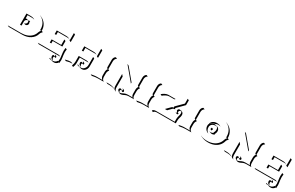

<svg xmlns="http://www.w3.org/2000/svg" viewBox="201 -1932 5439 3540"><g transform="rotate(30 2920.0 -161.5)"><path d="M39.1 0 46.9 -2H322.3Q389.6 -2 444.6 -22.6Q499.5 -43.2 536.1 -81.1Q572.8 -118.9 588.1 -170.7Q592.8 -186.5 601.7 -199.6Q610.6 -212.6 625.2 -227.5Q610.8 -227.1 600.8 -223.1L597.9 -222.2L598.1 -225.1Q598.6 -232.4 598.6 -244.1Q598.6 -317.6 562.6 -373.4Q526.6 -429.2 461.9 -458.5L465.3 -459L495.6 -445.1Q559.6 -415.3 595.1 -359.4Q630.6 -303.5 630.6 -230V-229L659.9 -215.6Q643.8 -199.5 634.3 -186Q624.8 -172.6 620.1 -156Q596.4 -77.1 525.4 -31.7Q454.3 13.7 352.5 13.7H69.3ZM227.5 -125V-363.3H317.4Q370.8 -363.3 406.7 -339.6L404.3 -338.9Q378.7 -347.2 347.4 -347.2L259.5 -347.4V-279.3L262.2 -277.8Q271.5 -281.2 281.2 -281.2Q290.5 -281.2 298.6 -277.1Q306.6 -272.9 311.8 -265.6L309.6 -265.1Q289.8 -264.4 275.6 -251.2Q261.5 -238 259.8 -218.8L259.5 -211.9V-125ZM283.2 -187.5V-189.5Q303 -189.5 317 -203.5Q331.1 -217.5 331.1 -237.3Q331.1 -246.6 328.1 -253.9Q325.2 -261.2 318.8 -269.5Q323.2 -270 325.7 -271.4Q328.1 -272.7 330.3 -276.1L333.3 -277.6L363.3 -263.7Q361.3 -259 358.9 -257.1Q356.4 -255.1 352.3 -254.2Q363 -240.5 363 -223.1Q363 -202.6 348.5 -188.2Q334 -173.8 313.5 -173.8Q297.4 -173.8 283.2 -187.5Z M678.7 0 686.5 -2H1118.2Q1130.6 -2 1141.8 2.7Q1153.1 7.3 1161.1 15.6L1157.5 14.6Q1153.1 13.9 1148.2 14.2L708.7 13.9ZM867.2 -115.2V-182.6H1072.3V-295.9L1074.2 -297.9L1104.2 -283.7V-166.5L899.2 -166.7V-115.2ZM867.2 -295.9V-373H1069.3Q1098.1 -373 1121.3 -363.4Q1144.5 -353.8 1165 -333V-486.3L1167 -488.3L1197 -474.4V-314L1167 -328.1Q1153.6 -342.5 1139.6 -351.6Q1121.6 -356.9 1099.4 -356.9L899.2 -357.2V-295.9ZM1004.9 135.5Q1006.6 131.3 1012 127.9Q1041 148.7 1085 148.7Q1109.6 148.7 1130.6 136.6Q1151.6 124.5 1165 103.5Q1165.5 102.5 1166.5 102.1Q1167.5 101.6 1168.2 101.6H1168.9Q1172.9 101.6 1178.7 104.5Q1176.8 94.7 1176.8 87.9Q1176.8 83 1178.7 67.4Q1180.7 55.7 1180.7 48.1Q1180.7 31.5 1172.4 -24.4Q1164.1 -80.3 1164.1 -115.2Q1164.1 -142.3 1168.5 -167.5L1171.9 -174.8L1201.9 -160.9Q1196 -132.6 1196 -101.1Q1196 -74 1200.2 -41.6Q1204.3 -9.3 1208.5 18.4Q1212.6 46.1 1212.6 62Q1212.6 72 1210.8 82Q1209 92 1209 101.6Q1209 112.5 1211.7 122.1Q1210 120.8 1207.8 120.1Q1202.4 117.7 1199.5 117.4Q1197.3 117.4 1196.5 118.7Q1183.1 139.9 1161.7 152.5Q1140.4 165 1115.2 165Q1082.5 165 1057.9 153.6L1040.5 145.5Q1036.1 148.9 1036.1 154.3L1006.1 140.4ZM1024.9 77.1Q1024.9 65.7 1031.7 57.7Q1038.6 49.8 1048.3 49.8Q1053.7 49.8 1059.1 52.6Q1064.5 55.4 1065.7 61.3Q1069.1 60.3 1071.4 56.6Q1073.7 53 1073.7 47.9Q1073.7 40.8 1069.5 35Q1065.2 29.3 1058.1 26.4L1060.3 25.4L1090.6 39.3Q1097.4 42.5 1101.6 48.6Q1105.7 54.7 1105.7 61.8Q1105.7 68.4 1102.3 73Q1098.9 77.6 1094 77.6L1071.5 67.1Q1064.9 69.6 1060.9 76Q1056.9 82.5 1056.9 91.3Q1056.9 106 1062.6 118.8Q1068.4 131.6 1078.1 140.4L1080.1 142.6Q1056.6 140.6 1040.8 121.7Q1024.9 102.8 1024.9 77.1Z M1264.6 19.5 1272 15.6Q1309.3 5.6 1330.3 1.8Q1351.3 -2 1375.7 -2Q1387.7 -2 1400.6 2.6Q1413.6 7.1 1422.6 15.9L1418.7 15.1Q1412.4 13.9 1405.8 14.2Q1380.1 14.2 1359.4 17.9Q1338.6 21.7 1294.7 33.4ZM1433.6 45.9 1435.1 39.3Q1453.1 -8.5 1453.1 -44.9V-168H1621.1Q1635.7 -168 1648.9 -162.8Q1662.1 -157.7 1671.1 -148.4L1666 -150.6Q1658.7 -152.1 1651.1 -152.1L1485.1 -151.9V-30.8Q1485.1 -8.8 1478.8 16.1Q1472.4 41 1464.6 60.1H1463.6ZM1453.1 -281.2V-373H1650.4Q1693.1 -373 1724.6 -351.3L1720.5 -351.6Q1702.4 -356.9 1680.4 -356.9L1485.1 -357.2V-281.2ZM1514.6 -16.8Q1515.4 -20.3 1517.7 -22.5Q1520 -24.7 1521.7 -25.4Q1525.4 -22.2 1529.8 -19.4Q1534.2 -16.6 1543.5 -11.7Q1552.7 -6.8 1566.2 -3.9Q1579.6 -1 1594.7 -1Q1635 -1 1663.7 -33.8Q1692.4 -66.7 1692.4 -113.3V-281.2L1694.3 -283.2L1724.4 -269V-99.1Q1724.4 -68.1 1711.2 -41.9Q1698 -15.6 1675.2 -0.2Q1652.3 15.1 1625.2 15.1Q1595.9 15.1 1572.3 3.9L1549.1 -6.8Q1545.9 -3.4 1545.9 2L1515.9 -12ZM1534.7 -74.2Q1534.7 -85.7 1541.3 -92.7Q1547.9 -99.6 1557.6 -99.6Q1562.7 -99.6 1567.5 -96.7Q1572.3 -93.8 1573.5 -88.1Q1577.1 -89.4 1579.3 -93.6Q1581.5 -97.9 1581.5 -103.5Q1581.5 -112.3 1574.5 -118.7Q1567.4 -125 1557.1 -125V-127Q1563.7 -127 1569.3 -124.3L1599.4 -110.1Q1605.7 -107.2 1609.6 -101.6Q1613.5 -95.9 1613.5 -89.4Q1613.5 -82 1610.1 -76.9Q1606.7 -71.8 1601.8 -71.8L1580.1 -82Q1574 -79.6 1570.3 -73.9Q1566.7 -68.1 1566.7 -60.1Q1566.7 -33.4 1586.2 -16.1L1588.1 -13.9Q1565.4 -16.4 1550 -33.3Q1534.7 -50.3 1534.7 -74.2ZM1746.1 -333V-486.3L1748 -488.3L1778.1 -474.1V-314.2L1748 -328.1Z M1813.5 15.6 1825.7 11.7Q1829.8 11 1845.5 8.1Q1861.1 5.1 1868 4Q1875 2.9 1888.1 1.2Q1901.1 -0.5 1913 -1.2Q1924.8 -2 1937.3 -2H2052.7Q2034.7 -13.2 2024.7 -33.9Q2014.6 -54.7 2014.6 -78.1V-152.3Q2014.6 -174.8 2021.9 -194.8Q2029.1 -214.8 2041 -226.6Q2033.7 -226.8 2029.4 -227.9Q2025.1 -229 2021.4 -232.7Q2017.6 -236.3 2016.1 -243.9Q2014.6 -251.5 2014.6 -263.7V-410.2Q2014.6 -433.8 2024.5 -454.6Q2034.4 -475.3 2052.5 -486.3L2060.5 -488.3L2090.6 -474.1Q2079.1 -469.2 2070.3 -460.1Q2061.5 -450.9 2056.5 -439.9Q2051.5 -429 2049.1 -417.8Q2046.6 -406.7 2046.6 -396.2V-249.5Q2046.6 -234.4 2049.1 -227.1L2075.9 -214.4Q2063.2 -203.9 2054.9 -183Q2046.6 -162.1 2046.6 -138.4V-64Q2046.6 -53 2049.1 -42.1Q2051.5 -31.2 2056.5 -20.4Q2061.5 -9.5 2070.3 -0.5Q2079.1 8.5 2090.6 14.2H1967.5Q1916 14.2 1843.5 29.8Z M2138.7 0 2146.5 -2H2190.9Q2276.6 -2 2337.4 38.8Q2329.1 31.2 2323.9 22.2Q2318.6 13.2 2316.3 1.3Q2314 -10.5 2313.2 -21.2Q2312.5 -32 2312.5 -48.8V-280.8L2345.5 -241.5L2344.5 -239.5V-34.9Q2344.5 -23.4 2344.7 -16Q2345 -8.5 2345.9 1.1Q2346.9 10.7 2348.9 17.6Q2350.8 24.4 2354 31.7Q2357.2 39.1 2362.3 45Q2367.4 51 2374.3 56.2L2372.3 58.8L2342.8 44.9Q2332.5 37.4 2321 31.2Q2275.9 13.9 2220.9 13.9H2168.7ZM2306.6 -486.3 2307.6 -488.3 2337.6 -474.1 2539.1 -233.9 2541 -231.4V-206.5ZM2395 -5.1Q2395 -17.1 2403.6 -25.6Q2412.1 -34.2 2423.8 -34.2Q2431.9 -34.2 2439.8 -29.8Q2447.8 -25.4 2450.9 -17.6H2448.7Q2439.2 -15.6 2433.1 -8.2Q2427 -0.7 2427 8.8Q2427 24.2 2438.2 35.9L2439.5 38.1Q2420.9 37.1 2408 24.5Q2395 12 2395 -5.1ZM2417 37.4 2418 35.6Q2429.4 41 2442.4 41Q2456.8 41 2470.7 36.6Q2484.6 32.2 2496.8 25.9Q2509 19.5 2522.2 13.2Q2535.4 6.8 2553.7 2.4Q2572 -2 2592.8 -2Q2686.8 -2 2697 -2Q2689.7 -6.6 2684.3 -13.5Q2679 -20.5 2676 -27.6Q2673.1 -34.7 2671.5 -44.1Q2669.9 -53.5 2669.4 -60.9Q2668.9 -68.4 2668.9 -78.1V-152.3Q2668.9 -174.8 2676.1 -194.9Q2683.3 -215.1 2695.3 -226.6Q2688 -226.8 2683.7 -227.9Q2679.4 -229 2675.8 -232.7Q2672.1 -236.3 2670.5 -243.9Q2668.9 -251.5 2668.9 -263.7V-410.2Q2668.9 -433.6 2679 -454.3Q2689 -475.1 2707 -486.3L2714.8 -488.3L2744.9 -474.4Q2733.4 -469 2724.6 -459.8Q2715.8 -450.7 2710.8 -439.9Q2705.8 -429.2 2703.4 -418.1Q2700.9 -407 2700.9 -396V-249.8Q2700.9 -234.6 2703.4 -227.1L2730.5 -214.6Q2717.5 -204.3 2709.2 -183.2Q2700.9 -162.1 2700.9 -138.2V-64Q2700.9 -29.5 2709.1 -11.6Q2717.3 6.3 2735.4 14.6H2623Q2602.5 14.6 2584.4 19Q2566.2 23.4 2552.9 29.8Q2539.6 36.1 2527.3 42.5Q2515.1 48.8 2501.1 53.2Q2487.1 57.6 2472.7 57.6Q2460.2 57.6 2447 51.5ZM2450.7 -9 2452.6 -11.2Q2460.7 -12.2 2465.5 -17.9Q2470.2 -23.7 2470.2 -30Q2470.2 -38.3 2465.2 -45.2Q2460.2 -52 2451.9 -55.7L2453.6 -56.9L2483.9 -43Q2492.2 -39.1 2497.2 -31.9Q2502.2 -24.7 2502.2 -16.1Q2502.2 -7.6 2496 -1.3Q2489.7 4.9 2480.7 4.9Z M2780.3 15.6 2792.5 11.7Q2796.6 11 2812.3 8.1Q2827.9 5.1 2834.8 4Q2841.8 2.9 2854.9 1.2Q2867.9 -0.5 2879.8 -1.2Q2891.6 -2 2904.1 -2H3019.5Q3001.5 -13.2 2991.5 -33.9Q2981.4 -54.7 2981.4 -78.1V-152.3Q2981.4 -174.8 2988.6 -194.8Q2995.8 -214.8 3007.8 -226.6Q3000.5 -226.8 2996.2 -227.9Q2991.9 -229 2988.2 -232.7Q2984.4 -236.3 2982.9 -243.9Q2981.4 -251.5 2981.4 -263.7V-410.2Q2981.4 -433.8 2991.3 -454.6Q3001.2 -475.3 3019.3 -486.3L3027.3 -488.3L3057.4 -474.1Q3045.9 -469.2 3037.1 -460.1Q3028.3 -450.9 3023.3 -439.9Q3018.3 -429 3015.9 -417.8Q3013.4 -406.7 3013.4 -396.2V-249.5Q3013.4 -234.4 3015.9 -227.1L3042.7 -214.4Q3030 -203.9 3021.7 -183Q3013.4 -162.1 3013.4 -138.4V-64Q3013.4 -53 3015.9 -42.1Q3018.3 -31.2 3023.3 -20.4Q3028.3 -9.5 3037.1 -0.5Q3045.9 8.5 3057.4 14.2H2934.3Q2882.8 14.2 2810.3 29.8Z M3113.3 -310.5 3116.5 -315.9Q3143.3 -339.1 3178.2 -356.1Q3213.1 -373 3240.2 -373H3397.2L3381.6 -356.9H3270.3Q3242.4 -356.9 3206.4 -339Q3170.4 -321 3143.3 -296.4ZM3125 31.2 3127 24.4Q3146.2 -2 3194.1 -2H3591.8V-66.4Q3591.8 -85.7 3597.4 -107.4Q3603 -129.2 3608.6 -149.2Q3614.3 -169.2 3614.3 -184.6Q3614.3 -208 3605.3 -223Q3596.4 -238 3581.3 -244.4L3583.5 -245.6L3613.5 -231.7Q3628.4 -224.6 3637.3 -209.2Q3646.2 -193.8 3646.2 -170.4Q3646.2 -157.7 3642.7 -142.2Q3639.2 -126.7 3635 -114Q3630.9 -101.3 3627.3 -84.4Q3623.8 -67.4 3623.8 -52.2V13.9H3224.4Q3200.4 13.9 3182.1 21.5Q3163.8 29.1 3155 45.4ZM3317.6 -115.2Q3329.6 -127.2 3406.2 -204.3Q3420.4 -218.5 3450.2 -220.2Q3443.6 -226.1 3443.4 -234.1Q3443.4 -241.5 3448.7 -246.8L3587.9 -386.5V-486.3L3589.8 -488.3L3619.9 -474.1V-371.6L3480.2 -231.4Q3475.6 -226.8 3475.6 -220.7Q3475.6 -216.1 3478.1 -211.8Q3480.7 -207.5 3485.6 -205.3L3487.3 -204.1Q3452.9 -204.1 3437.7 -189L3366.2 -117.2L3364.3 -115.2ZM3517.1 -161.6 3517.6 -163.3Q3522.7 -160.9 3528.6 -160.9Q3535.9 -160.9 3541.3 -165.8Q3546.6 -170.7 3547.4 -178.7Q3537.8 -179.7 3531.1 -187.9Q3524.4 -196 3524.4 -207Q3524.4 -223.1 3534.9 -233.2Q3545.4 -243.2 3561.5 -243.2Q3582.3 -243.2 3596.7 -227.1H3595.2Q3594.2 -227.1 3591.6 -227.1Q3576.9 -227.1 3566.8 -218Q3556.6 -209 3556.6 -192.9Q3556.6 -181.6 3563.5 -173.8L3579.6 -166.5Q3579.6 -157.7 3573.4 -151.4Q3567.1 -145 3558.6 -145Q3552.5 -145 3547.1 -147.5Z M3678.7 15.6 3690.9 11.7Q3695.1 11 3710.7 8.1Q3726.3 5.1 3733.3 4Q3740.2 2.9 3753.3 1.2Q3766.4 -0.5 3778.2 -1.2Q3790 -2 3802.5 -2H3918Q3899.9 -13.2 3889.9 -33.9Q3879.9 -54.7 3879.9 -78.1V-152.3Q3879.9 -174.8 3887.1 -194.8Q3894.3 -214.8 3906.2 -226.6Q3898.9 -226.8 3894.7 -227.9Q3890.4 -229 3886.6 -232.7Q3882.8 -236.3 3881.3 -243.9Q3879.9 -251.5 3879.9 -263.7V-410.2Q3879.9 -433.8 3889.8 -454.6Q3899.7 -475.3 3917.7 -486.3L3925.8 -488.3L3955.8 -474.1Q3944.3 -469.2 3935.5 -460.1Q3926.8 -450.9 3921.8 -439.9Q3916.7 -429 3914.3 -417.8Q3911.9 -406.7 3911.9 -396.2V-249.5Q3911.9 -234.4 3914.3 -227.1L3941.2 -214.4Q3928.5 -203.9 3920.2 -183Q3911.9 -162.1 3911.9 -138.4V-64Q3911.9 -53 3914.3 -42.1Q3916.7 -31.2 3921.8 -20.4Q3926.8 -9.5 3935.5 -0.5Q3944.3 8.5 3955.8 14.2H3832.8Q3781.2 14.2 3708.7 29.8Z M4141.8 -23.2Q4203.4 5.9 4282.2 5.9Q4350.1 5.9 4405.3 -15.6Q4460.4 -37.1 4497.2 -76.9Q4533.9 -116.7 4549.1 -170.7Q4553.7 -186.8 4562.3 -199.8Q4570.8 -212.9 4585.2 -227.5Q4568.1 -227.1 4557.9 -222.2Q4558.6 -230.5 4558.6 -244.1Q4558.6 -320.6 4522.5 -378.1Q4486.3 -435.5 4421.4 -465.8L4422.6 -467.3L4452.6 -453.4Q4517.8 -422.9 4554.2 -364.9Q4590.6 -306.9 4590.6 -230.2V-229L4619.9 -215.3Q4604.5 -200 4595.1 -186.3Q4585.7 -172.6 4581.1 -156Q4565.9 -101.6 4528.8 -61.5Q4491.7 -21.5 4436 0.2Q4380.4 22 4312.3 22Q4233.9 22 4172.1 -6.8L4142.1 -21ZM4148.4 -244.1Q4148.4 -280.3 4177.1 -305.7Q4205.8 -331.1 4246.1 -331.1Q4275.6 -331.1 4297.4 -312.7L4293.7 -313.2Q4285.2 -315.2 4276.1 -314.9Q4258.1 -314.9 4240.8 -309Q4223.6 -303 4210.2 -292.2Q4196.8 -281.5 4188.6 -265.3Q4180.4 -249 4180.4 -230Q4180.4 -196 4194.3 -169.3Q4208.3 -142.6 4233.6 -126.2L4235.4 -123.8Q4194.8 -136 4171.6 -167.7Q4148.4 -199.5 4148.4 -244.1ZM4155.8 -289.8Q4168.7 -327.6 4202.1 -349.4Q4235.6 -371.1 4282.2 -371.1Q4331.3 -371.1 4365.5 -347.4L4361.1 -347.9Q4338.6 -355 4312.3 -355.2Q4279.5 -355.2 4259.3 -338.1L4257.1 -336.4Q4251.7 -336.9 4246.1 -336.9Q4218.8 -336.9 4195.3 -323.6Q4171.9 -310.3 4159.2 -288.1Q4158.4 -288.3 4155.8 -289.8ZM4230.5 -226.6Q4230.5 -231.9 4233.3 -237.3Q4236.1 -242.7 4241.9 -243.9Q4240.7 -248.5 4235.1 -250.7L4236.1 -252.4L4268.6 -238.8Q4274.4 -236.1 4274.2 -229V-228Q4269.3 -228 4265.9 -223.5Q4262.5 -219 4262.5 -212.4Q4262.5 -208.7 4263.9 -205.3L4264.4 -203.4Q4261.2 -203.1 4257.8 -203.1Q4246.1 -203.1 4238.3 -210Q4230.5 -216.8 4230.5 -226.6ZM4235.4 -171.4Q4247.1 -165 4260.7 -165Q4293.7 -165 4318.1 -183.1Q4314 -184.8 4310.5 -190.2Q4321.8 -205.6 4326.9 -222.5Q4332 -239.5 4332 -262.7Q4332 -283.7 4319.6 -301.3Q4307.1 -318.8 4286.4 -328.4L4287.6 -329.8L4317.9 -315.9Q4338.9 -306.2 4351.4 -288.1Q4364 -270 4364 -248.5Q4364 -203.9 4343 -176L4353 -170.2Q4326.7 -148.9 4290.8 -148.9Q4278.3 -148.9 4267.1 -154.3L4237.1 -168.2Z M4638.7 0 4646.5 -2H4690.9Q4776.6 -2 4837.4 38.8Q4829.1 31.2 4823.9 22.2Q4818.6 13.2 4816.3 1.3Q4814 -10.5 4813.2 -21.2Q4812.5 -32 4812.5 -48.8V-280.8L4845.5 -241.5L4844.5 -239.5V-34.9Q4844.5 -23.4 4844.7 -16Q4845 -8.5 4845.9 1.1Q4846.9 10.7 4848.9 17.6Q4850.8 24.4 4854 31.7Q4857.2 39.1 4862.3 45Q4867.4 51 4874.3 56.2L4872.3 58.8L4842.8 44.9Q4832.5 37.4 4821 31.2Q4775.9 13.9 4720.9 13.9H4668.7ZM4806.6 -486.3 4807.6 -488.3 4837.6 -474.1 5039.1 -233.9 5041 -231.4V-206.5ZM4895 -5.1Q4895 -17.1 4903.6 -25.6Q4912.1 -34.2 4923.8 -34.2Q4931.9 -34.2 4939.8 -29.8Q4947.8 -25.4 4950.9 -17.6H4948.7Q4939.2 -15.6 4933.1 -8.2Q4927 -0.7 4927 8.8Q4927 24.2 4938.2 35.9L4939.5 38.1Q4920.9 37.1 4908 24.5Q4895 12 4895 -5.1ZM4917 37.4 4918 35.6Q4929.4 41 4942.4 41Q4956.8 41 4970.7 36.6Q4984.6 32.2 4996.8 25.9Q5009 19.5 5022.2 13.2Q5035.4 6.8 5053.7 2.4Q5072 -2 5092.8 -2Q5186.8 -2 5197 -2Q5189.7 -6.6 5184.3 -13.5Q5179 -20.5 5176 -27.6Q5173.1 -34.7 5171.5 -44.1Q5169.9 -53.5 5169.4 -60.9Q5168.9 -68.4 5168.9 -78.1V-152.3Q5168.9 -174.8 5176.1 -194.9Q5183.3 -215.1 5195.3 -226.6Q5188 -226.8 5183.7 -227.9Q5179.4 -229 5175.8 -232.7Q5172.1 -236.3 5170.5 -243.9Q5168.9 -251.5 5168.9 -263.7V-410.2Q5168.9 -433.6 5179 -454.3Q5189 -475.1 5207 -486.3L5214.8 -488.3L5244.9 -474.4Q5233.4 -469 5224.6 -459.8Q5215.8 -450.7 5210.8 -439.9Q5205.8 -429.2 5203.4 -418.1Q5200.9 -407 5200.9 -396V-249.8Q5200.9 -234.6 5203.4 -227.1L5230.5 -214.6Q5217.5 -204.3 5209.2 -183.2Q5200.9 -162.1 5200.9 -138.2V-64Q5200.9 -29.5 5209.1 -11.6Q5217.3 6.3 5235.4 14.6H5123Q5102.5 14.6 5084.4 19Q5066.2 23.4 5052.9 29.8Q5039.6 36.1 5027.3 42.5Q5015.1 48.8 5001.1 53.2Q4987.1 57.6 4972.7 57.6Q4960.2 57.6 4947 51.5ZM4950.7 -9 4952.6 -11.2Q4960.7 -12.2 4965.5 -17.9Q4970.2 -23.7 4970.2 -30Q4970.2 -38.3 4965.2 -45.2Q4960.2 -52 4951.9 -55.7L4953.6 -56.9L4983.9 -43Q4992.2 -39.1 4997.2 -31.9Q5002.2 -24.7 5002.2 -16.1Q5002.2 -7.6 4996 -1.3Q4989.7 4.9 4980.7 4.9Z M5293 0 5300.8 -2H5732.4Q5744.9 -2 5756.1 2.7Q5767.3 7.3 5775.4 15.6L5771.7 14.6Q5767.3 13.9 5762.5 14.2L5323 13.9ZM5481.4 -115.2V-182.6H5686.5V-295.9L5688.5 -297.9L5718.5 -283.7V-166.5L5513.4 -166.7V-115.2ZM5481.4 -295.9V-373H5683.6Q5712.4 -373 5735.6 -363.4Q5758.8 -353.8 5779.3 -333V-486.3L5781.2 -488.3L5811.3 -474.4V-314L5781.2 -328.1Q5767.8 -342.5 5753.9 -351.6Q5735.8 -356.9 5713.6 -356.9L5513.4 -357.2V-295.9ZM5619.1 135.5Q5620.8 131.3 5626.2 127.9Q5655.3 148.7 5699.2 148.7Q5723.9 148.7 5744.9 136.6Q5765.9 124.5 5779.3 103.5Q5779.8 102.5 5780.8 102.1Q5781.7 101.6 5782.5 101.6H5783.2Q5787.1 101.6 5793 104.5Q5791 94.7 5791 87.9Q5791 83 5793 67.4Q5794.9 55.7 5794.9 48.1Q5794.9 31.5 5786.6 -24.4Q5778.3 -80.3 5778.3 -115.2Q5778.3 -142.3 5782.7 -167.5L5786.1 -174.8L5816.2 -160.9Q5810.3 -132.6 5810.3 -101.1Q5810.3 -74 5814.5 -41.6Q5818.6 -9.3 5822.8 18.4Q5826.9 46.1 5826.9 62Q5826.9 72 5825.1 82Q5823.2 92 5823.2 101.6Q5823.2 112.5 5825.9 122.1Q5824.2 120.8 5822 120.1Q5816.7 117.7 5813.7 117.4Q5811.5 117.4 5810.8 118.7Q5797.4 139.9 5776 152.5Q5754.6 165 5729.5 165Q5696.8 165 5672.1 153.6L5654.8 145.5Q5650.4 148.9 5650.4 154.3L5620.4 140.4ZM5639.2 77.1Q5639.2 65.7 5646 57.7Q5652.8 49.8 5662.6 49.8Q5668 49.8 5673.3 52.6Q5678.7 55.4 5679.9 61.3Q5683.3 60.3 5685.7 56.6Q5688 53 5688 47.9Q5688 40.8 5683.7 35Q5679.4 29.3 5672.4 26.4L5674.6 25.4L5704.8 39.3Q5711.7 42.5 5715.8 48.6Q5720 54.7 5720 61.8Q5720 68.4 5716.6 73Q5713.1 77.6 5708.3 77.6L5685.8 67.1Q5679.2 69.6 5675.2 76Q5671.1 82.5 5671.1 91.3Q5671.1 106 5676.9 118.8Q5682.6 131.6 5692.4 140.4L5694.3 142.6Q5670.9 140.6 5655 121.7Q5639.2 102.8 5639.2 77.1Z"/></g></svg>

Font: AgreloyOut1
Style: Medium
Weight: 400
Designer: gluk
Foundry: gluk
Version: Version 0.27